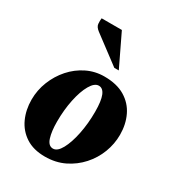

<svg xmlns="http://www.w3.org/2000/svg" viewBox="-173 -813 851 929"><g transform="rotate(30 253.0 -348.5)"><path d="M218 10Q154 10 111 -18Q68 -46 46.5 -93Q25 -140 25 -197Q25 -250 44.5 -299Q64 -348 98 -386.5Q132 -425 177.5 -447.5Q223 -470 275 -470Q345 -470 390.5 -442.5Q436 -415 458.5 -368Q481 -321 481 -263Q481 -212 462.5 -163.5Q444 -115 409 -76Q374 -37 326 -13.5Q278 10 218 10ZM233 -43Q257 -43 277 -79.5Q297 -116 309 -174.5Q321 -233 321 -299Q321 -360 309 -389Q297 -418 274 -418Q250 -418 229.5 -382.5Q209 -347 197 -289.5Q185 -232 185 -166Q185 -112 196 -77.5Q207 -43 233 -43ZM295 -530 143 -644Q123 -659 121.5 -675.5Q120 -692 122 -707H235L320 -530Z"/></g></svg>

Font: Spectral ExtraBold
Style: Italic
Weight: 800
Italic angle: -10°
Designer: Jean-Baptiste Levee
Foundry: Production Type
Version: Version 2.001